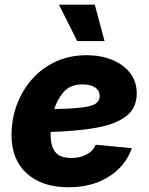

<svg xmlns="http://www.w3.org/2000/svg" viewBox="-20 -790 636 822"><path d="M272.9 11.7Q160.2 11.7 94.7 -47.4Q29.3 -106.4 29.3 -211.9Q29.3 -279.8 52 -341.3Q74.7 -402.8 116.9 -450.7Q159.2 -498.5 218.5 -526.1Q277.8 -553.7 350.6 -553.7Q410.6 -553.7 459.2 -534.2Q507.8 -514.6 536.6 -478Q565.4 -441.4 565.4 -390.1Q565.4 -328.1 521.5 -293.5Q477.5 -258.8 395.3 -243.7Q313 -228.5 196.8 -225.1Q196.8 -216.3 196.8 -208Q196.8 -167.5 215.6 -140.6Q234.4 -113.8 286.1 -113.8Q322.8 -113.8 350.8 -128.7Q378.9 -143.6 389.6 -170.4L544.4 -155.8Q519 -81.1 447.5 -34.7Q376 11.7 272.9 11.7ZM212.4 -323.2Q293 -324.7 334.7 -330.3Q376.5 -335.9 391.6 -347.7Q406.7 -359.4 406.7 -378.4Q406.7 -402.3 387.2 -415.5Q367.7 -428.7 332.5 -428.7Q281.2 -428.7 253.2 -396.7Q225.1 -364.7 212.4 -323.2ZM310.5 -614.3 232.4 -770H385.7L427.7 -614.3Z"/></svg>

Font: Inter Extra Bold
Style: Italic
Weight: 800
Italic angle: -9.39999°
Designer: Rasmus Andersson
Foundry: rsms
Version: Version 4.000;git-3c8e0fc